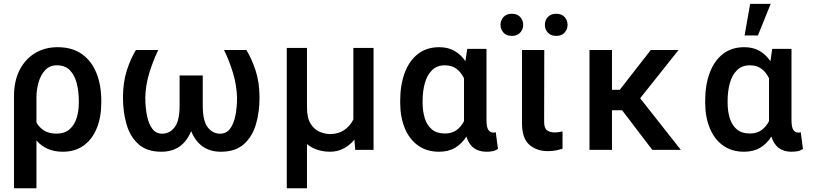

<svg xmlns="http://www.w3.org/2000/svg" viewBox="-20 -793 4324 1016"><path d="M54 203.1V-283.4Q54 -364.3 83.8 -422.6Q113.6 -480.8 165.8 -512.1Q218 -543.3 284.8 -543.3Q361.5 -543.3 413 -507.1Q464.5 -470.9 490.2 -406.8Q516 -342.7 516 -259.6V-249.6Q516 -174.4 492.5 -115.6Q469.1 -56.8 423.5 -23.4Q377.8 9.9 311.8 9.9Q266.7 9.9 232.2 -5.5Q197.8 -21 172.9 -49.4V203.1ZM172.9 -277.3V-144.5Q188.2 -117.9 213.8 -101.9Q239.3 -85.9 278.8 -85.9Q321 -85.9 347.1 -108Q373.2 -130 385.1 -167.1Q397 -204.2 397 -249.6V-259.6Q397 -310.4 385.8 -353.2Q374.6 -396 349.3 -421.7Q323.9 -447.4 281.2 -447.4Q242.9 -447.4 219.1 -421.9Q195.3 -396.3 184.1 -357.2Q172.9 -318.2 172.9 -277.3Z M699.2 -528.4H817.1Q788.4 -467.7 769.4 -404.8Q750.4 -342 748.9 -277Q748.9 -226.2 757.5 -182.5Q766 -138.8 785.5 -112.2Q805 -85.6 838.4 -85.6Q877.1 -85.6 903.8 -119.3Q930.4 -153.1 930.4 -235.1V-393.8H1052.9V-235.1Q1052.9 -153.1 1079.2 -119.3Q1105.5 -85.6 1144.5 -85.6Q1177.9 -85.6 1197.6 -112Q1217.3 -138.5 1225.9 -182.2Q1234.4 -225.9 1234.4 -277Q1232.2 -342 1213.6 -404.8Q1195 -467.7 1165.5 -528.4H1283.7Q1311.4 -483.7 1332.4 -420.3Q1353.3 -356.9 1353.3 -277Q1353.3 -199.6 1334 -134.2Q1314.6 -68.9 1269.7 -29.5Q1224.8 9.9 1148.8 9.9Q1036.2 9.9 991.5 -99.1Q946.7 9.9 833.5 9.9Q757.8 9.9 713.4 -29.5Q669 -68.9 649.9 -134.2Q630.7 -199.6 630.7 -277Q630.7 -356.9 651.1 -420.3Q671.5 -483.7 699.2 -528.4Z M1497.5 -539.4H1604.4V-225.9Q1604.4 -167.6 1624.6 -136.7Q1644.9 -105.8 1673.5 -94.6Q1702.1 -83.5 1726.6 -83.5Q1769.2 -83.5 1800.8 -104.4Q1832.4 -125.4 1849.8 -160.9V-539.4H1956.7V0H1859.7L1855.5 -54.3Q1831 -24.1 1798.3 -7.1Q1765.6 9.9 1726.6 9.9Q1692.8 9.9 1660.9 0Q1628.9 -9.9 1604.4 -30.9V203.1H1497.5Z M2097.7 -249.6V-259.6Q2097.7 -342.7 2121.3 -406.8Q2144.9 -470.9 2191.1 -507.1Q2237.2 -543.3 2304.3 -543.3Q2350.9 -543.3 2384.9 -523.8Q2419 -504.3 2442.8 -469.1L2452.4 -534.4H2554.3V-159.8Q2554.3 -119 2564.5 -105.1Q2574.6 -91.3 2590.2 -91.3Q2598.4 -91.3 2603.3 -93.4L2615.1 -4.6Q2599.1 5.3 2584.3 7.6Q2569.6 9.9 2553.3 9.9Q2514.9 9.9 2488.1 -9.2Q2461.3 -28.4 2447.8 -70.3Q2424 -32.3 2388.5 -11.2Q2353 9.9 2303.6 9.9Q2237.6 9.9 2191.6 -23.4Q2145.6 -56.8 2121.6 -115.6Q2097.7 -174.4 2097.7 -249.6ZM2216.3 -259.6V-249.6Q2216.3 -204.2 2227.8 -167.3Q2239.3 -130.3 2265.1 -108.5Q2290.8 -86.6 2333.5 -86.6Q2371.1 -86.6 2395.6 -104.4Q2420.1 -122.2 2435.4 -152V-378.9Q2420.1 -410.2 2395.6 -428.8Q2371.1 -447.4 2334.9 -447.4Q2292.3 -447.4 2266.2 -421.7Q2240.1 -396 2228.2 -353.2Q2216.3 -310.4 2216.3 -259.6Z M2742.2 -528.4H2860.1L2859.4 -149.9Q2859.4 -113.6 2875 -103Q2890.6 -92.3 2915.5 -92.3Q2927.2 -92.3 2938.6 -94.1Q2949.9 -95.9 2956.7 -97.7V-5.7Q2942.5 -1.4 2923.5 2.7Q2904.5 6.7 2878.6 6.7Q2819.6 6.7 2780.9 -27.2Q2742.2 -61.1 2742.2 -142.4ZM2628.6 -661.6Q2628.6 -685.7 2644.2 -702.9Q2659.8 -720.2 2688.9 -720.2Q2717 -720.2 2732.8 -702.9Q2748.6 -685.7 2748.6 -661.6Q2748.6 -637.8 2732.8 -620.4Q2717 -603 2688.9 -603Q2659.8 -603 2644.2 -620.4Q2628.6 -637.8 2628.6 -661.6ZM2863.3 -661.6Q2863.3 -685.7 2878.9 -702.9Q2894.5 -720.2 2923.7 -720.2Q2952.1 -720.2 2967.7 -702.9Q2983.3 -685.7 2983.3 -661.6Q2983.3 -637.8 2967.7 -620.4Q2952.1 -603 2923.7 -603Q2894.5 -603 2878.9 -620.4Q2863.3 -637.8 2863.3 -661.6Z M3431.8 0 3272 -209.5H3218.4V0H3099.4V-528.4H3218.4V-317.8H3259.6L3423.7 -528.4H3570.7L3367.5 -273.1L3582.7 0Z M3711.6 -249.6V-259.6Q3711.6 -342.7 3735.3 -406.8Q3758.9 -470.9 3805 -507.1Q3851.2 -543.3 3918.3 -543.3Q3964.8 -543.3 3998.9 -523.8Q4033 -504.3 4056.8 -469.1L4066.4 -534.4H4168.3V-159.8Q4168.3 -119 4178.4 -105.1Q4188.6 -91.3 4204.2 -91.3Q4212.4 -91.3 4217.3 -93.4L4229 -4.6Q4213.1 5.3 4198.3 7.6Q4183.6 9.9 4167.3 9.9Q4128.9 9.9 4102.1 -9.2Q4075.3 -28.4 4061.8 -70.3Q4038 -32.3 4002.5 -11.2Q3967 9.9 3917.6 9.9Q3851.6 9.9 3805.6 -23.4Q3759.6 -56.8 3735.6 -115.6Q3711.6 -174.4 3711.6 -249.6ZM3830.3 -259.6V-249.6Q3830.3 -204.2 3841.8 -167.3Q3853.3 -130.3 3879.1 -108.5Q3904.8 -86.6 3947.4 -86.6Q3985.1 -86.6 4009.6 -104.4Q4034.1 -122.2 4049.4 -152V-378.9Q4034.1 -410.2 4009.6 -428.8Q3985.1 -447.4 3948.9 -447.4Q3906.2 -447.4 3880.1 -421.7Q3854 -396 3842.2 -353.2Q3830.3 -310.4 3830.3 -259.6ZM3920.1 -605.5 3949.6 -772.7H4058.2L3990.8 -605.5Z"/></svg>

Font: Interface Medium
Style: Regular
Weight: 500
Designer: Rasmus Andersson
Foundry: rsms
Version: Version 1.8